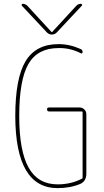

<svg xmlns="http://www.w3.org/2000/svg" viewBox="-20 -970 540 1000"><path d="M224.6 -800.8 93.8 -940.4Q91.8 -943.4 93.3 -946.8Q94.7 -950.2 98.6 -950.2Q111.3 -950.2 122.1 -940.4L248 -803.7H250H252L377.9 -940.4Q387.7 -950.2 401.4 -950.2Q405.3 -950.2 407.2 -946.8Q409.2 -943.4 406.2 -940.4L275.4 -800.8Q264.6 -790 250 -790Q235.4 -790 224.6 -800.8ZM280.3 9.8Q60.5 9.8 59.6 -365.2Q59.6 -562.5 113.3 -651.4Q167 -740.2 285.2 -740.2Q343.8 -740.2 401.4 -713.9Q410.2 -710 410.2 -698.2Q410.2 -694.3 407.2 -692.4Q404.3 -690.4 401.4 -692.4Q346.7 -720.7 285.2 -719.7Q175.8 -719.7 127.9 -636.7Q80.1 -553.7 80.1 -365.2Q80.1 -184.6 128.9 -97.2Q177.7 -9.8 280.3 -9.8Q349.6 -9.8 406.2 -39.1Q410.2 -40 410.2 -45.9V-384.8Q410.2 -389.6 405.3 -389.6H235.4Q225.6 -389.6 225.1 -399.9Q224.6 -410.2 235.4 -410.2H394.5Q409.2 -410.2 419.4 -399.9Q429.7 -389.6 429.7 -375V-65.4Q429.7 -27.3 399.4 -12.7Q346.7 9.8 280.3 9.8Z"/></svg>

Font: Rounded Mgen+ 1m thin
Style: Regular
Weight: 100
Designer: [Source Han Sans]
Ryoko NISHIZUKA  (kana & ideographs); Paul D. Hunt (Latin, Greek & Cyrillic); Wenlong ZHANG  (bopomofo
Version: Version 1.059.20150602